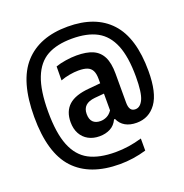

<svg xmlns="http://www.w3.org/2000/svg" viewBox="-166 -898 1225 1277"><g transform="rotate(-20 446.5 -259.5)"><path d="M856 -287.5Q856 -133.5 804.5 -62Q753 9.5 666 9.5Q618.5 9.5 586 -9Q553.5 -27.5 537.5 -63.5H530.5Q513 -25.5 479.5 -8Q446 9.5 403 9.5Q358.5 9.5 324.5 -9Q290.5 -27.5 271.5 -62.2Q252.5 -97 252.5 -144Q252.5 -221 299 -263Q345.5 -305 446 -313L526 -320.5V-351.5Q526 -388.5 515 -410Q504 -431.5 480.8 -440.8Q457.5 -450 418.5 -450Q389 -450 355.2 -444Q321.5 -438 291 -426.5L292 -525Q323.5 -536 363.8 -542.2Q404 -548.5 440 -548.5Q511 -548.5 555.5 -528.8Q600 -509 622 -464.8Q644 -420.5 644 -346V-141Q644 -109 654.8 -93.5Q665.5 -78 688 -78Q723 -78 743.8 -123.2Q764.5 -168.5 764.5 -280.5Q764.5 -421.5 730 -505.5Q695.5 -589.5 626.8 -626.8Q558 -664 450.5 -664Q343 -664 274.2 -625.8Q205.5 -587.5 170.8 -499Q136 -410.5 136 -261Q136 -109.5 171.8 -20.5Q207.5 68.5 279.5 106.8Q351.5 145 467 145Q560 145 654.5 117V202.5Q561.5 230 467 230Q255.5 230 146.2 112.8Q37 -4.5 37 -260Q37 -513.5 143.5 -631.2Q250 -749 450.5 -749Q648 -749 752 -636Q856 -523 856 -287.5ZM526 -129V-247.5L459 -241.5Q414.5 -237 393 -216.5Q371.5 -196 371.5 -159Q371.5 -121 390.2 -102.2Q409 -83.5 443 -83.5Q466 -83.5 487.8 -94Q509.5 -104.5 526 -129Z"/></g></svg>

Font: Encode Sans Condensed SemiBold
Style: Regular
Weight: 600
Width: 3
Designer: Multiple Designers
Foundry: Impallari Type
Version: Version 2.000